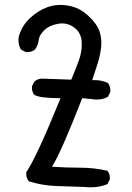

<svg xmlns="http://www.w3.org/2000/svg" viewBox="-20 -779 540 788"><path d="M327.1 -11.7Q268.6 -13.7 210.4 -15.6Q152.3 -17.6 97.7 -35.2Q85.9 -50.8 87.9 -72.3Q130.9 -135.7 228.5 -376Q144.5 -376 121.1 -389.6Q109.4 -403.3 111.3 -424.8L121.1 -444.3Q136.7 -458 158.2 -456.1L272.5 -452.1Q288.1 -489.3 302.7 -528.3Q317.4 -567.4 315.4 -606Q313.5 -644.5 284.7 -666Q255.9 -687.5 219.7 -681.6Q183.6 -675.8 162.1 -655.3Q140.6 -634.8 138.7 -613.8Q136.7 -592.8 123 -575.2Q107.4 -563.5 85.9 -565.4L66.4 -575.2Q52.7 -596.7 56.6 -627Q68.4 -671.9 102.5 -704.1Q136.7 -736.3 175.8 -750Q214.8 -763.7 260.3 -755.9Q305.7 -748 341.8 -714.8Q377.9 -681.6 388.7 -649.4Q399.4 -617.2 394.5 -580.6Q389.6 -543.9 378.9 -512.7Q368.2 -481.4 358.4 -450.2Q393.6 -452.1 422.9 -438.5Q434.6 -422.9 432.6 -401.4L422.9 -381.8Q395.5 -366.2 358.4 -372.1L317.4 -376Q230.5 -153.3 193.4 -94.7Q250 -90.8 308.1 -90.8Q366.2 -90.8 420.9 -78.1Q432.6 -64.5 430.7 -43L420.9 -23.4Q379.9 -5.9 327.1 -11.7Z"/></svg>

Font: JasonHandwriting4
Style: Regular
Weight: 400
Version: Version 1.01.21